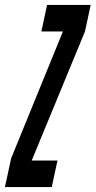

<svg xmlns="http://www.w3.org/2000/svg" viewBox="-62 -755 386 775"><path d="M-42 0H147L170 -107H66L281 -628L304 -735H128L105 -628H192L-17 -116Z"/></svg>

Font: League Gothic Condensed Italic
Style: Regular
Weight: 400
Width: 3
Designer: The League of Moveable Type
Version: Version 1.600; ttfautohint (v1.8.3)